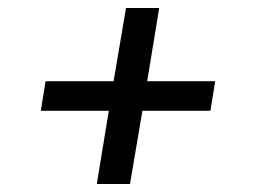

<svg xmlns="http://www.w3.org/2000/svg" viewBox="-20 -580 640 480"><path d="M222 -120 252 -303H82L94 -377H264L295 -560H378L348 -377H518L506 -303H336L305 -120Z"/></svg>

Font: Iosevka SS04 Extended
Style: Italic
Weight: 400
Width: 7
Italic angle: -9°
Monospace: yes
Designer: Belleve Invis
Foundry: Belleve Invis
Version: Version 19.0.0; ttfautohint (v1.8.4)